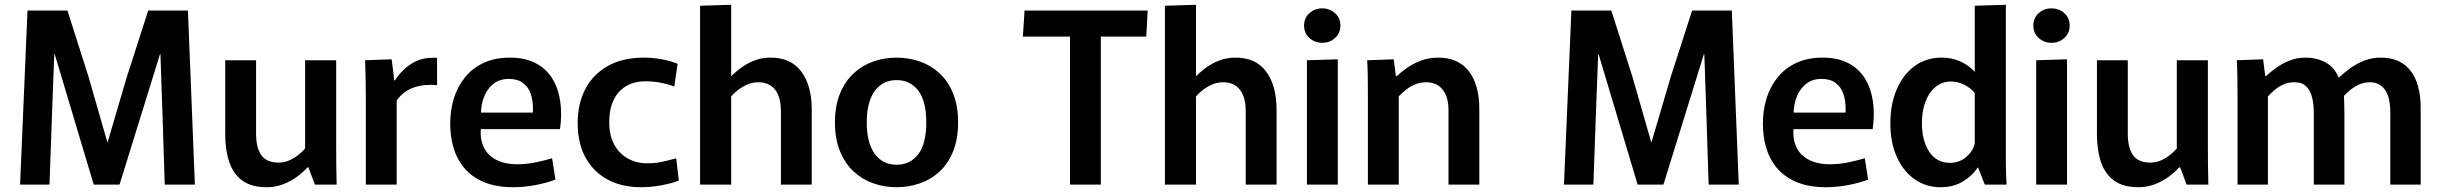

<svg xmlns="http://www.w3.org/2000/svg" viewBox="-20 -772 10206 803"><path d="M95 -728H262L350 -452L429 -177H430L511 -452L600 -728H766L795 0H669L660 -281L651 -545H649L480 0H372L209 -545H207L197 -281L187 0H64Z M1095 11Q1032 11 994 -16.5Q956 -44 939 -94Q922 -144 922 -209V-520H1051V-212Q1051 -154 1073 -123Q1095 -92 1145 -92Q1169 -92 1189.5 -101Q1210 -110 1227 -123.5Q1244 -137 1256 -151V-520H1386V-158Q1386 -113 1386.5 -74Q1387 -35 1388 0H1297L1270 -72H1266Q1249 -53 1223 -33.5Q1197 -14 1164.5 -1.5Q1132 11 1095 11Z M1510 0V-362Q1510 -413 1509 -450Q1508 -487 1507 -520L1618 -524L1629 -436H1632Q1660 -480 1703 -507Q1746 -534 1808 -530V-416Q1756 -421 1712 -406.5Q1668 -392 1639 -352V0Z M2126 11Q2039 11 1980.5 -21.5Q1922 -54 1892.5 -114Q1863 -174 1863 -256Q1863 -312 1878.5 -361.5Q1894 -411 1925.5 -449.5Q1957 -488 2004 -509.5Q2051 -531 2113 -531Q2176 -531 2220 -508Q2264 -485 2289.5 -444Q2315 -403 2323 -348.5Q2331 -294 2322 -232H1932L2000 -282Q1983 -219 1996 -175Q2009 -131 2047.5 -108Q2086 -85 2144 -85Q2184 -85 2223 -93.5Q2262 -102 2289 -110L2303 -21Q2267 -7 2219.5 2Q2172 11 2126 11ZM1933 -301H2208Q2209 -306 2209 -310Q2209 -314 2209 -316Q2209 -353 2199 -381Q2189 -409 2166.5 -425.5Q2144 -442 2108 -442Q2066 -442 2038.5 -417Q2011 -392 1999.5 -353Q1988 -314 1993 -270Z M2661 11Q2581 11 2521.5 -21Q2462 -53 2429 -113Q2396 -173 2396 -258Q2396 -338 2428 -399.5Q2460 -461 2522 -496Q2584 -531 2674 -531Q2707 -531 2745 -524.5Q2783 -518 2814 -505L2800 -410Q2778 -419 2746 -425.5Q2714 -432 2680 -432Q2632 -432 2598 -411.5Q2564 -391 2546 -353Q2528 -315 2528 -261Q2528 -205 2549 -167Q2570 -129 2606 -109Q2642 -89 2687 -89Q2723 -89 2755 -96.5Q2787 -104 2808 -110L2819 -17Q2793 -6 2748.5 2.5Q2704 11 2661 11Z M2908 -748 3038 -752V-454H3039Q3061 -476 3086.5 -493.5Q3112 -511 3141 -521Q3170 -531 3203 -531Q3245 -531 3276.5 -517Q3308 -503 3330 -474.5Q3352 -446 3363.5 -405.5Q3375 -365 3375 -312V0H3246V-306Q3246 -339 3239 -362Q3232 -385 3219.5 -399.5Q3207 -414 3190 -421Q3173 -428 3153 -428Q3127 -428 3105.5 -418.5Q3084 -409 3067 -396Q3050 -383 3038 -369V0H2908Z M3730 11Q3679 11 3633 -5Q3587 -21 3551 -54Q3515 -87 3493.5 -138.5Q3472 -190 3472 -260Q3472 -330 3493.5 -381.5Q3515 -433 3551 -466Q3587 -499 3633 -515Q3679 -531 3730 -531Q3780 -531 3826.5 -515Q3873 -499 3909 -466Q3945 -433 3966 -381.5Q3987 -330 3987 -260Q3987 -190 3966 -138.5Q3945 -87 3909 -54Q3873 -21 3826.5 -5Q3780 11 3730 11ZM3730 -83Q3760 -83 3783 -95Q3806 -107 3822 -129Q3838 -151 3846 -184Q3854 -217 3854 -260Q3854 -303 3846 -336Q3838 -369 3822 -391Q3806 -413 3783 -425Q3760 -437 3730 -437Q3700 -437 3677 -425Q3654 -413 3638 -391Q3622 -369 3613.5 -336Q3605 -303 3605 -260Q3605 -217 3613.5 -184Q3622 -151 3638 -129Q3654 -107 3677 -95Q3700 -83 3730 -83Z M4455 -619H4258L4265 -728H4780L4774 -619H4584V0H4455Z M4852 -748 4982 -752V-454H4983Q5005 -476 5030.5 -493.5Q5056 -511 5085 -521Q5114 -531 5147 -531Q5189 -531 5220.5 -517Q5252 -503 5274 -474.5Q5296 -446 5307.5 -405.5Q5319 -365 5319 -312V0H5190V-306Q5190 -339 5183 -362Q5176 -385 5163.5 -399.5Q5151 -414 5134 -421Q5117 -428 5097 -428Q5071 -428 5049.5 -418.5Q5028 -409 5011 -396Q4994 -383 4982 -369V0H4852Z M5446 -520 5575 -524V0H5446ZM5510 -593Q5479 -593 5456.5 -613Q5434 -633 5434 -665Q5434 -697 5456.5 -717Q5479 -737 5510 -737Q5541 -737 5563.5 -717Q5586 -697 5586 -665Q5586 -633 5563.5 -613Q5541 -593 5510 -593Z M5701 -362Q5701 -407 5700.5 -446Q5700 -485 5698 -520L5809 -524L5818 -454H5822Q5839 -470 5864.5 -488Q5890 -506 5923 -518.5Q5956 -531 5996 -531Q6037 -531 6068.5 -517Q6100 -503 6122 -475.5Q6144 -448 6155.5 -407.5Q6167 -367 6167 -315V0H6038V-311Q6038 -344 6030 -366.5Q6022 -389 6009 -402.5Q5996 -416 5979.5 -422Q5963 -428 5946 -428Q5920 -428 5898.5 -419Q5877 -410 5860 -396.5Q5843 -383 5830 -369V0H5701Z M6552 -728H6719L6807 -452L6886 -177H6887L6968 -452L7057 -728H7223L7252 0H7126L7117 -281L7108 -545H7106L6937 0H6829L6666 -545H6664L6654 -281L6644 0H6521Z M7616 11Q7529 11 7470.5 -21.5Q7412 -54 7382.5 -114Q7353 -174 7353 -256Q7353 -312 7368.5 -361.5Q7384 -411 7415.5 -449.5Q7447 -488 7494 -509.5Q7541 -531 7603 -531Q7666 -531 7710 -508Q7754 -485 7779.5 -444Q7805 -403 7813 -348.5Q7821 -294 7812 -232H7422L7490 -282Q7473 -219 7486 -175Q7499 -131 7537.5 -108Q7576 -85 7634 -85Q7674 -85 7713 -93.5Q7752 -102 7779 -110L7793 -21Q7757 -7 7709.5 2Q7662 11 7616 11ZM7423 -301H7698Q7699 -306 7699 -310Q7699 -314 7699 -316Q7699 -353 7689 -381Q7679 -409 7656.5 -425.5Q7634 -442 7598 -442Q7556 -442 7528.5 -417Q7501 -392 7489.5 -353Q7478 -314 7483 -270Z M8096 11Q8034 11 7986.5 -23Q7939 -57 7912.5 -117Q7886 -177 7886 -256Q7886 -337 7913 -399Q7940 -461 7988 -496Q8036 -531 8100 -531Q8144 -531 8180 -514.5Q8216 -498 8237 -473H8239V-748L8369 -752V-145Q8369 -126 8369 -98.5Q8369 -71 8370 -44.5Q8371 -18 8372 0H8281L8253 -71H8251Q8226 -34 8187 -11.5Q8148 11 8096 11ZM8135 -91Q8176 -91 8204 -116Q8232 -141 8239 -172V-383Q8221 -405 8194.5 -418Q8168 -431 8140 -431Q8102 -431 8074.5 -408Q8047 -385 8032.5 -346Q8018 -307 8018 -257Q8018 -206 8032.5 -168.5Q8047 -131 8073 -111Q8099 -91 8135 -91Z M8496 -520 8625 -524V0H8496ZM8560 -593Q8529 -593 8506.5 -613Q8484 -633 8484 -665Q8484 -697 8506.5 -717Q8529 -737 8560 -737Q8591 -737 8613.5 -717Q8636 -697 8636 -665Q8636 -633 8613.5 -613Q8591 -593 8560 -593Z M8923 11Q8860 11 8822 -16.5Q8784 -44 8767 -94Q8750 -144 8750 -209V-520H8879V-212Q8879 -154 8901 -123Q8923 -92 8973 -92Q8997 -92 9017.5 -101Q9038 -110 9055 -123.5Q9072 -137 9084 -151V-520H9214V-158Q9214 -113 9214.5 -74Q9215 -35 9216 0H9125L9098 -72H9094Q9077 -53 9051 -33.5Q9025 -14 8992.5 -1.5Q8960 11 8923 11Z M9338 -366Q9338 -409 9337.5 -445Q9337 -481 9335 -520L9445 -524L9454 -454H9457Q9476 -471 9500 -488.5Q9524 -506 9555 -518.5Q9586 -531 9622 -531Q9669 -531 9706 -511Q9743 -491 9760 -449H9763Q9785 -469 9811.5 -488Q9838 -507 9869.5 -519Q9901 -531 9938 -531Q9979 -531 10010 -517Q10041 -503 10062 -475.5Q10083 -448 10093.5 -409Q10104 -370 10104 -320V0H9977V-300Q9977 -344 9967 -372Q9957 -400 9938 -414Q9919 -428 9892 -428Q9866 -428 9844 -417.5Q9822 -407 9804.5 -391.5Q9787 -376 9774 -361L9782 -395Q9783 -369 9784 -349Q9785 -329 9785 -302V0H9657V-299Q9657 -335 9650 -364Q9643 -393 9625.5 -410.5Q9608 -428 9576 -428Q9551 -428 9530.5 -419Q9510 -410 9493.5 -396Q9477 -382 9465 -369V0H9338Z"/></svg>

Font: Murecho Thin Medium
Style: Regular
Weight: 500
Version: Version 1.010